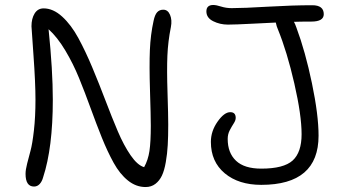

<svg xmlns="http://www.w3.org/2000/svg" viewBox="-20 -712 1378 774"><path d="M1033.2 33.2Q941.9 33.2 886 -13.4Q830.1 -60.1 830.1 -140.1Q830.1 -183.1 856.9 -221.4Q883.8 -259.8 908.2 -259.8Q930.2 -259.8 930.2 -236.8Q930.2 -226.6 922.1 -214.4Q914.1 -202.1 906 -186.5Q897.9 -170.9 897.9 -151.9Q897.9 -95.7 931.4 -64Q964.8 -32.2 1033.2 -32.2Q1123.5 -32.2 1159.7 -64.9Q1195.8 -97.7 1195.8 -170.9Q1195.8 -247.6 1166.5 -375.5Q1137.2 -503.4 1100.1 -594.2Q1095.2 -604.5 1091.8 -621.1Q1068.8 -620.1 998.3 -616.5Q927.7 -612.8 898.9 -612.8Q866.7 -612.8 839.4 -626.5Q812 -640.1 812 -666Q812 -691.9 839.8 -691.9Q851.6 -691.9 871.6 -685.5Q891.6 -679.2 914.1 -679.2Q961.4 -679.2 1061 -685.1Q1160.6 -690.9 1238.8 -690.9Q1285.2 -690.9 1285.2 -654.8Q1285.2 -625 1234.9 -625Q1188 -625 1165 -624Q1169.9 -615.2 1174.8 -601.1Q1210.9 -504.4 1237.5 -376.5Q1264.2 -248.5 1264.2 -165Q1264.2 33.2 1033.2 33.2ZM117.2 40Q83 40 83 -11.2Q83 -27.3 89.4 -52.5Q95.7 -77.6 103 -104.2Q110.4 -130.9 116.7 -186Q123 -241.2 123 -310.1Q123 -377.9 115 -488.8Q106.9 -599.6 106.9 -606Q106.9 -637.2 119.6 -657.7Q132.3 -678.2 155.8 -678.2Q194.3 -678.2 230.7 -645Q267.1 -611.8 296.1 -558.1Q325.2 -504.4 352.5 -439Q379.9 -373.5 405.3 -306.6Q430.7 -239.7 454.8 -182.9Q479 -126 506.6 -85.9Q534.2 -45.9 561 -38.1Q577.1 -66.9 582.5 -103.5Q587.9 -140.1 587.9 -205.1Q587.9 -243.7 584.7 -345.9Q581.5 -448.2 584.2 -510.5Q586.9 -572.8 599.1 -627.9Q604 -651.9 613.3 -662.4Q622.6 -672.9 638.2 -672.9Q656.7 -672.9 665.5 -652.1Q674.3 -631.3 668.9 -603Q657.2 -544.9 654.8 -487.5Q652.3 -430.2 655.3 -339.1Q658.2 -248 658.2 -210Q658.2 -162.1 656.2 -127.2Q654.3 -92.3 648.4 -58.6Q642.6 -24.9 632.8 -4.2Q623 16.6 606.4 29.3Q589.8 42 566.9 42Q528.3 42 495.6 15.6Q462.9 -10.7 438 -55.9Q413.1 -101.1 390.6 -157Q368.2 -212.9 345.2 -276.1Q322.3 -339.4 298.8 -397Q275.4 -454.6 243.4 -508.3Q211.4 -562 175.8 -594.2Q192.9 -428.7 192.9 -310.1Q192.9 -116.2 153.8 2.9Q149.4 19.5 139.9 29.8Q130.4 40 117.2 40Z"/></svg>

Font: Shantell Sans Bouncy
Style: Regular
Weight: 300
Designer: Stephen Nixon, Anya Danilova, Shantell Martin
Foundry: Arrow Type
Version: Version 1.006;[9816181b4]